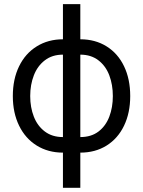

<svg xmlns="http://www.w3.org/2000/svg" viewBox="-20 -727 692 928"><path d="M284.2 -707H368.2V180.7H284.2ZM42 -262.7Q42 -344.7 72.3 -406.7Q102.5 -468.8 157.7 -502.9Q212.9 -537.1 284.2 -537.1H309.6V10.7H284.2Q212.9 10.7 157.7 -23.4Q102.5 -57.6 72.3 -119.6Q42 -181.6 42 -262.7ZM298.8 -64.5V-462.9H284.2Q232.4 -462.9 196.8 -435.5Q161.1 -408.2 143.6 -362.8Q126 -317.4 126 -262.7Q126 -208 143.6 -163.1Q161.1 -118.2 196.8 -91.3Q232.4 -64.5 284.2 -64.5ZM342.8 10.7V-537.1H368.2Q440.4 -537.1 495.1 -502.9Q549.8 -468.8 579.6 -406.7Q609.4 -344.7 609.4 -262.7Q609.4 -181.6 579.6 -119.6Q549.8 -57.6 495.1 -23.4Q440.4 10.7 368.2 10.7ZM525.4 -262.7Q525.4 -317.4 508.3 -362.8Q491.2 -408.2 455.6 -435.5Q419.9 -462.9 368.2 -462.9H354.5V-64.5H368.2Q420.9 -64.5 456.1 -91.3Q491.2 -118.2 508.3 -163.1Q525.4 -208 525.4 -262.7Z"/></svg>

Font: Pretendard GOV Variable
Style: Regular
Weight: 400
Designer: Base glyphs from Inter by Rasmus Andersson; Hangul glyphs from Noto Sans CJK(Source Han Sans) by Jang Soo-young and Kang
Foundry: Kil Hyung-jin
Version: Version 1.307;Glyphs 3.2 (3192)